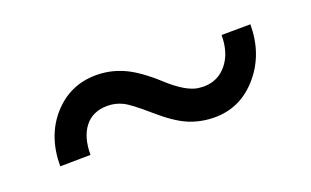

<svg xmlns="http://www.w3.org/2000/svg" viewBox="-38 -528 757 467"><g transform="rotate(-20 340.0 -294.5)"><path d="M616.7 -379.4Q616.7 -302.2 571 -249.3Q525.4 -196.3 458.5 -196.3Q423.3 -196.3 392.1 -209.2Q360.8 -222.2 319.6 -258.3Q278.3 -294.4 260.3 -303.2Q242.2 -312 221.7 -312Q183.6 -312 163.1 -285.9Q142.6 -259.8 142.6 -213.9L64 -212.9Q64 -291 108.9 -341.3Q153.8 -391.6 221.7 -391.6Q258.8 -391.6 293 -376Q327.1 -360.4 370.1 -321Q413.1 -281.7 444.3 -276.9L458.5 -275.9Q495.6 -275.9 518.8 -304.2Q542 -332.5 542 -378.9Z"/></g></svg>

Font: TypoPRO Roboto
Style: Regular
Weight: 400
Designer: Google
Version: Version 2.136; 2016